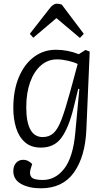

<svg xmlns="http://www.w3.org/2000/svg" viewBox="-20 -788 582 1038"><path d="M409 -307 403 -308 378 -206Q352 -99 313 -44.5Q274 10 201 10Q148 10 115 -19Q82 -48 67 -96.5Q52 -145 52 -204Q52 -300 82 -371Q112 -442 164 -480.5Q216 -519 282 -519Q346 -519 406 -495L442 -518L465 -509L447 -89Q441 58 380 144Q319 230 201 230Q137 230 94.5 206.5Q52 183 52 137Q52 109 67 92.5Q82 76 105 76Q120 76 132.5 82.5Q145 89 154 99L146 124Q137 153 149.5 169Q162 185 211 185Q280 185 327.5 123.5Q375 62 387 -70ZM211 -47Q246 -47 269.5 -68.5Q293 -90 313 -143Q333 -196 359 -291L400 -442Q381 -452 348 -459.5Q315 -467 288 -467Q239 -467 201.5 -434.5Q164 -402 143 -344Q122 -286 122 -209Q122 -47 211 -47ZM433 -605 412 -583 285 -690 160 -584 141 -605 248 -742Q267 -768 288 -768Q295 -768 301.5 -766.5Q308 -765 314 -763Z"/></svg>

Font: Literata 12pt Light
Style: Italic
Weight: 300
Italic angle: -2°
Designer: Latin by Veronika Burian and Jose Scaglione. Greek by Irene Vlachou. Cyrillic by Vera Evstafieva
Foundry: TypeTogether
Version: Version 3.002